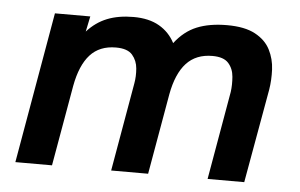

<svg xmlns="http://www.w3.org/2000/svg" viewBox="-41 -538 930 595"><g transform="rotate(5 424.0 -240.0)"><path d="M26 0 108 -470H218L208 -422Q235 -452 270 -466Q305 -480 352 -480Q400 -480 432 -461.5Q464 -443 481 -410Q510 -448 549 -464Q588 -480 643 -480Q698 -480 730.5 -462.5Q763 -445 777.5 -416.5Q792 -388 793.5 -355Q795 -322 790 -292L738 0H624L672 -275Q675 -297 673 -322Q671 -347 656 -364Q641 -381 606 -381Q555 -381 525 -348.5Q495 -316 483 -251L439 0H324L372 -275Q376 -297 374 -321.5Q372 -346 357 -363.5Q342 -381 306 -381Q255 -381 225.5 -348.5Q196 -316 184 -251L140 0Z"/></g></svg>

Font: Gantari SemiBold
Style: Italic
Weight: 600
Italic angle: -10°
Designer: Anugrah Pasau
Foundry: Lafontype
Version: Version 1.000